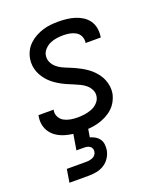

<svg xmlns="http://www.w3.org/2000/svg" viewBox="-138 -617 777 925"><g transform="rotate(-20 250.0 -154.0)"><path d="M203 8Q180 8 158 5.5Q136 3 115 -3Q94 -9 76 -20Q58 -31 45.5 -47.5Q33 -64 28 -85.5Q23 -107 27 -130Q27 -132 27.5 -133.5Q28 -135 28 -137H106Q106 -136 106 -135Q106 -134 105 -133Q102 -115 110.5 -99.5Q119 -84 134 -76Q149 -68 166.5 -65Q184 -62 203 -62Q220 -62 238 -64.5Q256 -67 273.5 -73.5Q291 -80 305 -94Q319 -108 322 -126Q325 -144 317.5 -159.5Q310 -175 298 -185.5Q286 -196 271 -203.5Q256 -211 240 -217.5Q224 -224 209 -230.5Q194 -237 179.5 -245Q165 -253 151.5 -262.5Q138 -272 126.5 -283.5Q115 -295 105.5 -309Q96 -323 90 -338.5Q84 -354 82 -371Q80 -388 83 -406Q86 -425 95.5 -444Q105 -463 120.5 -477.5Q136 -492 154.5 -502Q173 -512 192.5 -518Q212 -524 232 -526Q252 -528 271 -528Q293 -528 314.5 -525.5Q336 -523 355.5 -517Q375 -511 392.5 -500Q410 -489 422 -472.5Q434 -456 438 -435Q442 -414 439 -392Q439 -391 438.5 -389Q438 -387 438 -386H360Q360 -386 360 -387Q360 -388 361 -389Q363 -406 356 -421Q349 -436 335 -444Q321 -452 304.5 -455Q288 -458 271 -458Q254 -458 237 -455.5Q220 -453 204 -446Q188 -439 175 -425Q162 -411 160 -395Q157 -377 164 -361.5Q171 -346 183 -335Q195 -324 210 -316.5Q225 -309 241 -303Q257 -297 272 -290Q287 -283 301.5 -275Q316 -267 329.5 -257.5Q343 -248 354.5 -236.5Q366 -225 375.5 -211.5Q385 -198 391 -182.5Q397 -167 399.5 -149.5Q402 -132 399 -114Q395 -94 385 -75Q375 -56 359 -41.5Q343 -27 323.5 -17Q304 -7 283.5 -1.5Q263 4 243 6Q223 8 203 8ZM57 220 68 153H168Q177 153 185 151.5Q193 150 201 146.5Q209 143 214.5 136Q220 129 221 121Q223 113 220 105Q217 97 210.5 92.5Q204 88 196 86.5Q188 85 180 85H142L156 0H232L224 48Q238 52 250 59Q262 66 270 77Q278 88 280 102.5Q282 117 280 132Q277 152 265.5 170.5Q254 189 236 200.5Q218 212 197.5 216Q177 220 157 220Z"/></g></svg>

Font: Iosevka SS04 Oblique
Style: Regular
Weight: 400
Italic angle: -9°
Monospace: yes
Designer: Belleve Invis
Foundry: Belleve Invis
Version: Version 19.0.0; ttfautohint (v1.8.4)